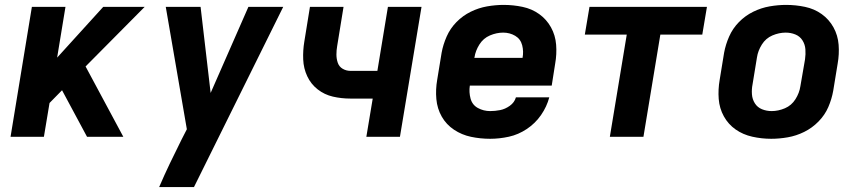

<svg xmlns="http://www.w3.org/2000/svg" viewBox="-20 -558 3496 783"><path d="M23 0H159L182 -138L233 -190L335 0H483L329 -287L570 -530H401L213 -323L247 -530H110Z M629 205H771L1135 -530H993L839 -179L798 -530H656L742 -31L720 12Q696 60 673 108Q650 156 629 205Z M1474 0H1611L1699 -530H1562L1519 -269H1409Q1392 -269 1377.5 -277.5Q1363 -286 1357.5 -302Q1352 -318 1352 -335.5Q1352 -353 1355 -370L1381 -530H1244L1221 -388Q1215 -352 1216.5 -315.5Q1218 -279 1233 -247Q1248 -215 1275.5 -193.5Q1303 -172 1337.5 -164Q1372 -156 1409 -156H1500Z M1979 8Q2017 8 2055.5 -0.5Q2094 -9 2128.5 -32Q2163 -55 2186.5 -89Q2210 -123 2220 -161H2084Q2078 -140 2059 -126.5Q2040 -113 2019.5 -109Q1999 -105 1979 -105Q1952 -105 1929 -117.5Q1906 -130 1899 -156Q1892 -182 1896 -209H2230L2244 -298Q2251 -337 2248 -375.5Q2245 -414 2227 -446.5Q2209 -479 2179 -500.5Q2149 -522 2111 -530Q2073 -538 2034 -538Q2001 -538 1966.5 -532Q1932 -526 1899.5 -510Q1867 -494 1841.5 -468Q1816 -442 1801.5 -409Q1787 -376 1781 -343L1763 -233Q1756 -193 1759.5 -154Q1763 -115 1781.5 -82.5Q1800 -50 1831.5 -29Q1863 -8 1901 0Q1939 8 1979 8ZM2111 -322H1914L1915 -324Q1919 -351 1935 -376.5Q1951 -402 1978 -413.5Q2005 -425 2032 -425Q2059 -425 2081 -412Q2103 -399 2109.5 -373.5Q2116 -348 2111 -322Z M2467 0H2604L2673 -417H2844L2863 -530H2384L2365 -417H2536Z M3125 8Q3158 8 3192.5 2Q3227 -4 3259.5 -20Q3292 -36 3318 -62.5Q3344 -89 3358 -121.5Q3372 -154 3378 -188L3396 -298Q3403 -337 3400 -375.5Q3397 -414 3379 -446.5Q3361 -479 3331 -500.5Q3301 -522 3263 -530Q3225 -538 3186 -538Q3153 -538 3118.5 -532Q3084 -526 3051.5 -510Q3019 -494 2993.5 -468Q2968 -442 2953.5 -409Q2939 -376 2933 -343L2915 -233Q2908 -193 2911 -154.5Q2914 -116 2932 -83.5Q2950 -51 2980 -30Q3010 -9 3048 -0.5Q3086 8 3125 8ZM3127 -105Q3106 -105 3087.5 -112.5Q3069 -120 3058.5 -136.5Q3048 -153 3046.5 -173.5Q3045 -194 3049 -214L3067 -324Q3071 -351 3087 -376.5Q3103 -402 3130 -413.5Q3157 -425 3184 -425Q3205 -425 3223.5 -417.5Q3242 -410 3252.5 -393.5Q3263 -377 3264.5 -357Q3266 -337 3263 -316L3244 -206Q3240 -179 3224 -153.5Q3208 -128 3181 -116.5Q3154 -105 3127 -105Z"/></svg>

Font: Iosevka Sparkle XBdObl
Style: Regular
Weight: 800
Italic angle: -9°
Designer: Belleve Invis
Foundry: Belleve Invis
Version: Version 4.5.0; ttfautohint (v1.8.3)